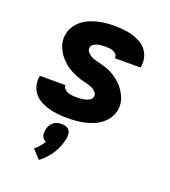

<svg xmlns="http://www.w3.org/2000/svg" viewBox="-143 -632 886 1001"><g transform="rotate(20 300.0 -132.0)"><path d="M252 8Q226 8 200.5 5.5Q175 3 151 -3.5Q127 -10 105.5 -21Q84 -32 68 -50Q52 -68 45 -92.5Q38 -117 42 -143L44 -150H187L186 -149Q184 -137 193.5 -128.5Q203 -120 214 -116Q225 -112 237.5 -111Q250 -110 263 -110Q274 -110 285.5 -111Q297 -112 309 -115Q321 -118 332.5 -125Q344 -132 346 -144Q348 -157 340 -167Q332 -177 321.5 -183Q311 -189 299 -192.5Q287 -196 274.5 -199Q262 -202 250 -205.5Q238 -209 227 -213.5Q216 -218 205 -223.5Q194 -229 183.5 -235Q173 -241 163.5 -248.5Q154 -256 145.5 -264.5Q137 -273 129 -282.5Q121 -292 115 -302.5Q109 -313 104 -324Q99 -335 96 -347.5Q93 -360 92.5 -372.5Q92 -385 95 -398Q98 -421 111 -442Q124 -463 143 -478.5Q162 -494 184.5 -503.5Q207 -513 229.5 -518.5Q252 -524 275 -526Q298 -528 321 -528Q346 -528 371 -525.5Q396 -523 419.5 -516.5Q443 -510 464 -498.5Q485 -487 500 -468.5Q515 -450 521 -426Q527 -402 523 -377L522 -370H379V-371Q381 -383 373.5 -391.5Q366 -400 355.5 -404Q345 -408 334 -409Q323 -410 311 -410Q301 -410 290 -409Q279 -408 268 -405Q257 -402 247.5 -395Q238 -388 236 -378Q234 -364 242 -354Q250 -344 260 -337.5Q270 -331 282 -327.5Q294 -324 306 -321Q318 -318 330 -314.5Q342 -311 354 -307Q366 -303 377 -297.5Q388 -292 398 -285.5Q408 -279 417.5 -271.5Q427 -264 436 -255.5Q445 -247 452 -237.5Q459 -228 465.5 -217.5Q472 -207 477 -196Q482 -185 485 -173Q488 -161 488.5 -148Q489 -135 487 -122Q483 -99 469.5 -77.5Q456 -56 436 -40.5Q416 -25 393 -15.5Q370 -6 346.5 -1Q323 4 299.5 6Q276 8 252 8ZM188 264 144 216Q158 205 169.5 191.5Q181 178 191 163Q183 160 177 154Q171 148 168 140.5Q165 133 165 124.5Q165 116 166 107Q168 95 173.5 83Q179 71 189 62.5Q199 54 211.5 50.5Q224 47 236 47Q248 47 259.5 50.5Q271 54 278 62.5Q285 71 286.5 83Q288 95 286 107Q282 129 274 151Q266 173 253 193.5Q240 214 223.5 232Q207 250 188 264Z"/></g></svg>

Font: Iosevka Heavy Extended Oblique
Style: Regular
Weight: 900
Width: 7
Italic angle: -9°
Monospace: yes
Designer: Belleve Invis
Foundry: Belleve Invis
Version: Version 32.5.0; ttfautohint (v1.8.4)